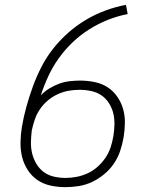

<svg xmlns="http://www.w3.org/2000/svg" viewBox="-20 -763 640 791"><path d="M249 8Q218 8 188 1.5Q158 -5 134 -21.5Q110 -38 94 -63Q78 -88 71 -116.5Q64 -145 64.5 -176.5Q65 -208 70 -239Q77 -281 88.5 -322.5Q100 -364 115 -405.5Q130 -447 150.5 -487Q171 -527 199 -562.5Q227 -598 261 -628Q295 -658 333.5 -681Q372 -704 414 -719.5Q456 -735 499 -743L506 -705Q464 -697 424 -681Q384 -665 347.5 -642Q311 -619 279.5 -589Q248 -559 222.5 -523.5Q197 -488 179 -449Q161 -410 148 -370Q164 -387 184 -399Q204 -411 224.5 -418.5Q245 -426 267 -428.5Q289 -431 310 -431Q340 -431 369.5 -425Q399 -419 422.5 -404Q446 -389 462.5 -365.5Q479 -342 487 -314.5Q495 -287 494.5 -256.5Q494 -226 489 -196Q484 -168 475 -141Q466 -114 449.5 -89.5Q433 -65 409.5 -45.5Q386 -26 359.5 -13.5Q333 -1 305 3.5Q277 8 249 8ZM249 -30Q273 -30 296 -34.5Q319 -39 341 -49Q363 -59 382 -76Q401 -93 414.5 -113Q428 -133 435.5 -155.5Q443 -178 447 -202Q447 -202 447 -202Q447 -202 447 -202Q451 -226 451.5 -250.5Q452 -275 446.5 -297Q441 -319 428.5 -338.5Q416 -358 397.5 -370.5Q379 -383 355.5 -388Q332 -393 308 -393Q285 -393 262.5 -389Q240 -385 218 -375Q196 -365 177 -349Q158 -333 144.5 -313Q131 -293 123.5 -271Q116 -249 111 -226Q108 -202 107.5 -177.5Q107 -153 112.5 -130.5Q118 -108 130 -88Q142 -68 160 -54.5Q178 -41 201.5 -35.5Q225 -30 249 -30Z"/></svg>

Font: Iosevka Curly XLtEx
Style: Italic
Weight: 200
Width: 7
Italic angle: -9°
Monospace: yes
Designer: Belleve Invis
Foundry: Belleve Invis
Version: Version 11.1.0; ttfautohint (v1.8.3)